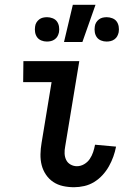

<svg xmlns="http://www.w3.org/2000/svg" viewBox="-20 -776 540 804"><path d="M290 8Q266 8 243.5 3Q221 -2 203 -14Q185 -26 172.5 -44.5Q160 -63 154.5 -84.5Q149 -106 149.5 -130Q150 -154 154 -177L196 -432H77L78 -520H312L253 -163Q250 -148 250.5 -133.5Q251 -119 257 -106.5Q263 -94 275.5 -87Q288 -80 302 -80Q318 -80 332.5 -88.5Q347 -97 356 -110.5Q365 -124 370 -139Q375 -154 378 -170L466 -162Q462 -141 454.5 -120Q447 -99 436 -79.5Q425 -60 409.5 -43Q394 -26 374.5 -14Q355 -2 333 3Q311 8 290 8ZM426 -602Q414 -602 403 -606.5Q392 -611 385.5 -620Q379 -629 377 -641Q375 -653 377 -665Q378 -674 382.5 -681.5Q387 -689 394 -694.5Q401 -700 409.5 -702Q418 -704 427 -704Q439 -704 450.5 -699.5Q462 -695 468.5 -686Q475 -677 477 -665Q479 -653 477 -641Q475 -632 471 -624.5Q467 -617 459.5 -611.5Q452 -606 443.5 -604Q435 -602 426 -602ZM176 -602Q164 -602 153 -606.5Q142 -611 135.5 -620Q129 -629 127 -641Q125 -653 127 -665Q128 -674 132.5 -681.5Q137 -689 144 -694.5Q151 -700 159.5 -702Q168 -704 177 -704Q189 -704 200.5 -699.5Q212 -695 218.5 -686Q225 -677 227 -665Q229 -653 227 -641Q225 -632 221 -624.5Q217 -617 209.5 -611.5Q202 -606 193.5 -604Q185 -602 176 -602ZM248 -600 285 -756H380L325 -600Z"/></svg>

Font: Iosevka Term Curly Semibold
Style: Italic
Weight: 600
Italic angle: -9°
Designer: Belleve Invis
Foundry: Belleve Invis
Version: Version 32.3.0